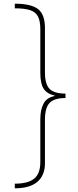

<svg xmlns="http://www.w3.org/2000/svg" viewBox="-20 -945 419 1038"><path d="M334 -415Q273 -415 248 -388.5Q223 -362 223 -297V-62Q223 3 182 38Q141 73 60 73V48Q132 48 165 20.5Q198 -7 198 -68V-301Q198 -352 215.5 -385Q233 -418 276 -426V-428Q233 -438 215.5 -466Q198 -494 198 -550V-787Q198 -831 185.5 -855.5Q173 -880 143 -890Q113 -900 60 -900V-925Q148 -925 185.5 -896Q223 -867 223 -793V-554Q223 -490 248 -464.5Q273 -439 334 -439Z"/></svg>

Font: Noto Sans Oriya UI Thin
Style: Regular
Weight: 100
Designer: Amélie Bonet and Sol Matas
Foundry: Google LLC
Version: Version 2.000